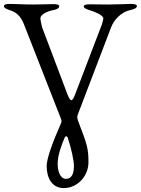

<svg xmlns="http://www.w3.org/2000/svg" viewBox="-20 -673 718 979"><path d="M310 28C314 20 322 20 325 28C344 83 357 148 357 173C357 215 344 239 316 239C290 239 274 206 274 161C274 119 294 65 310 28ZM289 -72C294 -59 296 -54 290 -42C243 64 218 139 218 174C218 237 247 286 305 286C376 286 431 224 431 155C431 87 425 65 384 -41C373 -69 371 -76 379 -95L547 -535C561 -571 596 -611 645 -622C668 -627 678 -633 678 -642C678 -650 666 -653 649 -653C623 -653 574 -650 535 -650C497 -650 462 -651 436 -651C419 -651 407 -648 407 -640C407 -631 426 -624 440 -620C464 -613 507 -595 507 -579C507 -575 501 -551 499 -547L362 -189C346 -148 338 -156 322 -197L195 -533C192 -542 186 -572 186 -580C186 -598 219 -615 249 -621C272 -625 282 -632 282 -641C282 -649 270 -652 253 -652C233 -652 191 -650 151 -650C105 -650 60 -653 29 -653C12 -653 0 -650 0 -642C0 -633 11 -627 33 -620C67 -610 89 -584 103 -547Z"/></svg>

Font: EB Garamond 12
Style: Regular
Weight: 400
Version: Version 0.016+